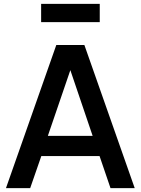

<svg xmlns="http://www.w3.org/2000/svg" viewBox="-20 -979 732 999"><path d="M11 0H137L195 -167H498L555 0H681L419 -745H273ZM229 -272 346 -614 462 -272ZM194 -864H499V-959H194Z"/></svg>

Font: Custom Plus Jakarta Sans SemiBold
Style: Regular
Weight: 600
Designer: Gumpita Rahayu & FullSphere
Foundry: Tokotype & FullSphere
Version: Version 1.001;hotconv 1.0.117;makeotfexe 2.5.65602